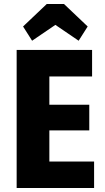

<svg xmlns="http://www.w3.org/2000/svg" viewBox="-20 -937 524 957"><path d="M63 0H449V-132H226V-287H425V-415H226V-556H439V-688H63ZM213 -917 95 -805 140 -734 256 -813 372 -734 417 -805 299 -917Z"/></svg>

Font: Secuela Black
Style: Regular
Weight: 900
Designer: Fernando Haro
Foundry: deFharo
Version: Version 1.704